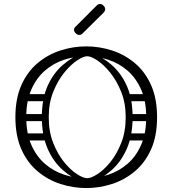

<svg xmlns="http://www.w3.org/2000/svg" viewBox="-20 -945 874 973"><path d="M721 -351Q721 -432 695.5 -490.5Q670 -549 627 -586.5Q584 -624 529.5 -642Q475 -660 417 -660Q359 -660 304.5 -642Q250 -624 207 -586.5Q164 -549 138.5 -490.5Q113 -432 113 -351Q113 -270 138.5 -211.5Q164 -153 207 -115.5Q250 -78 304.5 -60Q359 -42 417 -42Q475 -42 529.5 -60Q584 -78 627 -115.5Q670 -153 695.5 -211.5Q721 -270 721 -351ZM58 -351Q58 -446 88.5 -514Q119 -582 171 -625.5Q223 -669 287 -689.5Q351 -710 417 -710Q483 -710 547 -689.5Q611 -669 663 -625.5Q715 -582 745.5 -514Q776 -446 776 -351Q776 -256 745.5 -188Q715 -120 663 -76.5Q611 -33 547 -12.5Q483 8 417 8Q351 8 287 -12.5Q223 -33 171 -76.5Q119 -120 88.5 -188Q58 -256 58 -351ZM222 -252Q222 -243 217 -238Q212 -233 205 -233H110Q94 -233 94 -252Q94 -269 111 -269H205Q222 -269 222 -252ZM220 -451Q220 -442 215 -437Q210 -432 203 -432H108Q92 -432 92 -451Q92 -468 109 -468H203Q220 -468 220 -451ZM214 -350Q214 -341 209 -336Q204 -331 197 -331H102Q86 -331 86 -350Q86 -367 103 -367H197Q214 -367 214 -350ZM613 -252Q613 -269 630 -269H724Q741 -269 741 -252Q741 -233 725 -233H630Q623 -233 618 -238Q613 -243 613 -252ZM615 -451Q615 -468 632 -468H726Q743 -468 743 -451Q743 -432 727 -432H632Q625 -432 620 -437Q615 -442 615 -451ZM621 -350Q621 -367 638 -367H732Q749 -367 749 -350Q749 -331 733 -331H638Q631 -331 626 -336Q621 -341 621 -350ZM439 -18 422 -42Q442 -42 474.5 -63Q507 -84 539.5 -124Q572 -164 594.5 -221Q617 -278 617 -351Q617 -423 594 -480Q571 -537 538 -577.5Q505 -618 473 -639Q441 -660 422 -660L438 -680Q498 -658 546.5 -615.5Q595 -573 623.5 -508Q652 -443 652 -351Q652 -260 623.5 -193.5Q595 -127 547 -84Q499 -41 439 -18ZM405 -18Q346 -41 297.5 -84Q249 -127 220.5 -193.5Q192 -260 192 -351Q192 -443 220.5 -508Q249 -573 298 -615.5Q347 -658 406 -680L422 -660Q403 -660 371 -639Q339 -618 306 -577.5Q273 -537 250 -480Q227 -423 227 -351Q227 -278 249.5 -221Q272 -164 304.5 -124Q337 -84 369.5 -63Q402 -42 422 -42ZM397 -774Q391 -768 382 -768Q372 -768 364 -776Q355 -785 355 -794Q355 -802 362 -809L469 -916Q478 -925 487 -925Q496 -925 505 -916Q513 -908 513 -898Q513 -889 504 -880Z"/></svg>

Font: Nsibidi Libre Uzo
Style: Regular
Weight: 400
Designer: Oluwaseun Badejo
Version: Version 1.021